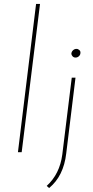

<svg xmlns="http://www.w3.org/2000/svg" viewBox="-20 -772 474 974"><path d="M183 -752 90 0H71L163 -752ZM217 171Q283 111 296 12L344 -378H363L316 6Q303 121 229 182ZM342 -500Q343 -510 350.5 -517Q358 -524 368 -524Q376 -524 382.5 -518Q389 -512 388 -504Q388 -494 380.5 -487Q373 -480 363 -480Q354 -480 348 -486.5Q342 -493 342 -500Z"/></svg>

Font: Josefin Sans Thin
Style: Italic
Weight: 200
Italic angle: -7°
Designer: Santiago Orozco
Foundry: Typemade
Version: Version 2.000